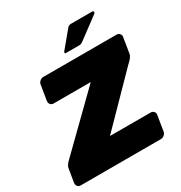

<svg xmlns="http://www.w3.org/2000/svg" viewBox="-224 -1047 1126 1193"><g transform="rotate(-30 339.0 -450.0)"><path d="M340.8 -758.3Q332.5 -758.3 332.5 -764.2Q333.3 -765 333.3 -765.8Q333.3 -770 337.5 -774.2L431.7 -887.5Q440.8 -900 459.2 -900H605Q620 -900 620 -892.5V-890.8Q618.3 -885 615 -881.7L462.5 -768.3Q448.3 -758.3 436.7 -758.3ZM-20 -28.3V-33.3L-4.2 -129.2Q-3.3 -135.8 -0.8 -141.7Q1.7 -147.5 7.1 -154.6Q12.5 -161.7 15.4 -165Q18.3 -168.3 27.5 -177.1Q36.7 -185.8 38.3 -187.5L383.3 -525H116.7Q104.2 -525 96.2 -533.3Q88.3 -541.7 88.3 -553.3V-558.3L105.8 -666.7Q107.5 -680 118.8 -690Q130 -700 144.2 -700H669.2Q681.7 -700 690 -691.7Q698.3 -683.3 698.3 -671.7Q698.3 -670.8 697.9 -669.2Q697.5 -667.5 697.5 -666.7L680 -558.3Q679.2 -551.7 676.7 -545.8Q674.2 -540 668.8 -532.9Q663.3 -525.8 660.4 -522.5Q657.5 -519.2 648.3 -510.4Q639.2 -501.7 637.5 -500L319.2 -175H610.8Q623.3 -175 631.7 -166.7Q640 -158.3 640 -146.7Q640 -145.8 639.6 -144.2Q639.2 -142.5 639.2 -141.7L621.7 -33.3Q620 -20 608.8 -10Q597.5 0 583.3 0H8.3Q-4.2 0 -12.1 -8.3Q-20 -16.7 -20 -28.3Z"/></g></svg>

Font: BoonTook Mon
Style: Italic
Weight: 400
Italic angle: -9°
Designer: Sungsit Sawaiwan
Foundry: FontUni
Version: Version 3.0